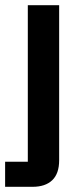

<svg xmlns="http://www.w3.org/2000/svg" viewBox="-38 -520 313 740"><path d="M-18.3 200V103.3H69.2V-500H190V97.5Q190 149.2 163.3 174.6Q136.7 200 87.5 200Z"/></svg>

Font: Funnel Sans SemiBold
Style: Regular
Weight: 600
Designer: NORD ID, Kristian Moeller
Foundry: Dicotype
Version: Version 1.000